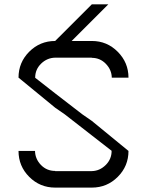

<svg xmlns="http://www.w3.org/2000/svg" viewBox="-20 -853 669 873"><path d="M139.2 -166.7Q140 -130 166.2 -102.9Q192.5 -75.8 230.8 -75.8V-75H397.5Q433.3 -75.8 460.4 -102.5Q487.5 -129.2 487.5 -166.7H488.3Q414.2 -225 274.2 -333.3L230.8 -363.3L64.2 -500Q64.2 -569.2 112.9 -617.9Q161.7 -666.7 230.8 -666.7L397.5 -833.3H472.5Q405 -765 305.8 -666.7H397.5Q466.7 -666.7 515.4 -617.5Q564.2 -568.3 564.2 -500H488.3Q487.5 -535.8 461.2 -562.9Q435 -590 397.5 -590V-590.8H230.8Q194.2 -590 167.1 -563.8Q140 -537.5 140 -500H139.2Q217.5 -438.3 354.2 -333.3L397.5 -303.3L564.2 -166.7Q564.2 -97.5 515.4 -48.8Q466.7 0 397.5 0H230.8Q161.7 0 112.9 -48.8Q64.2 -97.5 64.2 -166.7Z"/></svg>

Font: 0xA000-Squarish
Style: Squareish
Weight: 400
Version: Version 0.1